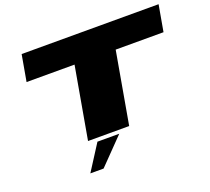

<svg xmlns="http://www.w3.org/2000/svg" viewBox="-143 -857 1355 1241"><g transform="rotate(-20 534.0 -236.5)"><path d="M333 0 420 -494H90L122 -675H1064L1032 -494H703L616 0ZM275.5 201.7 388.7 24.8H538.8L366.6 201.7Z"/></g></svg>

Font: Anybody UltraExpanded Black
Style: Italic
Weight: 900
Width: 9
Italic angle: -10°
Designer: Tyler Finck
Foundry: Etcetera Type Company
Version: Version 1.010; ttfautohint (v1.8.3) -l 8 -r 50 -G 200 -x 14 